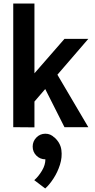

<svg xmlns="http://www.w3.org/2000/svg" viewBox="-20 -720 539 1087"><path d="M175 1 55 0V-700H175V-305L345 -500H480L305 -297L480 0H345L236 -216L175 -145ZM237 182Q207 182 186 161Q165 140 165 110Q165 80 186 58.5Q207 37 237 37Q266 37 287 58V57Q322 88 327.5 129Q333 170 319.5 212.5Q306 255 282.5 291Q259 327 236 347L174 300Q198 279 217.5 246.5Q237 214 237 182Z"/></svg>

Font: Epunda Sans SemiBold
Style: Regular
Weight: 600
Designer: Simon Atzbach
Foundry: typofactur
Version: Version 2.204; ttfautohint (v1.8.4.7-5d5b)